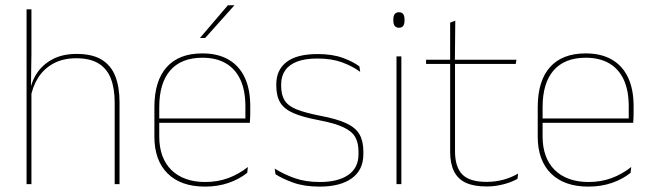

<svg xmlns="http://www.w3.org/2000/svg" viewBox="-20 -700 2480 730"><path d="M416 0V-310Q416 -363 401.8 -400.5Q387.5 -438 355.5 -458.2Q323.5 -478.5 270 -478.5Q220 -478.5 183.5 -458.8Q147 -439 125 -404.5Q103 -370 96 -325.5L85 -344H92.5Q97 -385 118.8 -419.2Q140.5 -453.5 178.8 -474.2Q217 -495 271 -495Q331.5 -495 367.2 -472.8Q403 -450.5 418.8 -409.2Q434.5 -368 434.5 -311V0ZM81 0V-664.5H99.5V-495.5L97.5 -357L99.5 -354V0Z M759.5 9.5Q668 9.5 617.5 -40.2Q567 -90 567 -180.5V-292.5Q567 -392.5 613.8 -444.8Q660.5 -497 749.5 -497Q808 -497 848.8 -473.5Q889.5 -450 910.5 -405.2Q931.5 -360.5 931.5 -296.5V-279.5Q931.5 -268.5 931.2 -257.5Q931 -246.5 930 -233H913Q913 -250.5 913 -266.5Q913 -282.5 913 -296Q913 -355.5 894.2 -396.5Q875.5 -437.5 839 -459Q802.5 -480.5 749.5 -480.5Q669.5 -480.5 627.5 -432.5Q585.5 -384.5 585.5 -292.5V-243.5V-239.5V-181Q585.5 -140 597.2 -108Q609 -76 631.5 -53.8Q654 -31.5 686.5 -19.8Q719 -8 760 -8Q807.5 -8 847.5 -22.8Q887.5 -37.5 922.5 -65L920 -43Q890.5 -19 849.5 -4.8Q808.5 9.5 759.5 9.5ZM575.5 -233V-249.5H923.5V-233ZM846.5 -680H870.5V-679L760 -555.5H740.5V-556Z M1195.5 9.5Q1137 9.5 1095.2 -5.5Q1053.5 -20.5 1027.5 -37.5L1024.5 -59Q1059.5 -37 1100.8 -22.5Q1142 -8 1196.5 -8Q1265 -8 1304 -34.8Q1343 -61.5 1343 -113.5V-123.5Q1343 -157 1330.5 -179Q1318 -201 1285.5 -216.2Q1253 -231.5 1192.5 -243Q1131 -254.5 1095.5 -270Q1060 -285.5 1045.2 -310.5Q1030.5 -335.5 1030.5 -374.5V-379.5Q1030.5 -434.5 1069.8 -464.5Q1109 -494.5 1187.5 -494.5Q1243.5 -494.5 1283.2 -480Q1323 -465.5 1346.5 -447.5L1349.5 -427Q1319 -449 1279.8 -463.2Q1240.5 -477.5 1187 -477.5Q1140 -477.5 1109.5 -465.8Q1079 -454 1064 -432Q1049 -410 1049 -379.5V-374.5Q1049 -339.5 1062.2 -318.2Q1075.5 -297 1108 -284Q1140.5 -271 1197 -260Q1261 -248 1296.8 -231.2Q1332.5 -214.5 1347 -188.8Q1361.5 -163 1361.5 -124.5V-113.5Q1361.5 -54 1317.8 -22.2Q1274 9.5 1195.5 9.5Z M1487.5 0V-485.5H1506V0ZM1497 -594.5Q1486.5 -594.5 1481 -601.2Q1475.5 -608 1475.5 -622V-626.5Q1475.5 -640 1481 -646.8Q1486.5 -653.5 1497 -653.5Q1507.5 -653.5 1512.8 -646.8Q1518 -640 1518 -626.5V-622Q1518 -608 1512.8 -601.2Q1507.5 -594.5 1497 -594.5Z M1830 9Q1781.5 9 1751 -5.2Q1720.5 -19.5 1706 -49Q1691.5 -78.5 1691.5 -123V-462.5H1710V-124.5Q1710 -65.5 1737.5 -37Q1765 -8.5 1830.5 -8.5Q1861.5 -8.5 1891.8 -16.2Q1922 -24 1950 -40L1947.5 -20Q1924.5 -7 1893.2 1Q1862 9 1830 9ZM1600 -457V-473H1943.5L1941 -457ZM1691.5 -468V-614L1711 -621.5L1709.5 -468Z M2217 9.5Q2125.5 9.5 2075 -40.2Q2024.5 -90 2024.5 -180.5V-292.5Q2024.5 -392.5 2071.2 -444.8Q2118 -497 2207 -497Q2265.5 -497 2306.2 -473.5Q2347 -450 2368 -405.2Q2389 -360.5 2389 -296.5V-279.5Q2389 -268.5 2388.8 -257.5Q2388.5 -246.5 2387.5 -233H2370.5Q2370.5 -250.5 2370.5 -266.5Q2370.5 -282.5 2370.5 -296Q2370.5 -355.5 2351.8 -396.5Q2333 -437.5 2296.5 -459Q2260 -480.5 2207 -480.5Q2127 -480.5 2085 -432.5Q2043 -384.5 2043 -292.5V-243.5V-239.5V-181Q2043 -140 2054.8 -108Q2066.5 -76 2089 -53.8Q2111.5 -31.5 2144 -19.8Q2176.5 -8 2217.5 -8Q2265 -8 2305 -22.8Q2345 -37.5 2380 -65L2377.5 -43Q2348 -19 2307 -4.8Q2266 9.5 2217 9.5ZM2033 -233V-249.5H2381V-233Z"/></svg>

Font: Anek Telugu Thin
Style: Regular
Weight: 250
Version: Version 1.003